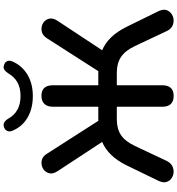

<svg xmlns="http://www.w3.org/2000/svg" viewBox="20 -979 967 1047"><g transform="rotate(-90 503.5 -455.5)"><path d="M503 -760Q436 -760 387 -788Q338 -816 315 -869Q307 -887 313 -899.5Q319 -912 333 -917Q348 -922 359 -916Q370 -910 380 -894Q417 -827 503 -827Q548 -827 578 -844Q608 -861 627 -894Q638 -910 648 -916Q658 -922 673 -917Q688 -912 693.5 -900Q699 -888 691 -869Q667 -817 618.5 -788.5Q570 -760 503 -760ZM504 8Q445 8 445 -54V-302H376Q324 -302 290 -279Q256 -256 231 -203L150 -31Q137 -4 113.5 4Q90 12 68 3.5Q46 -5 36.5 -26Q27 -47 42 -77L126 -250Q175 -349 253 -382L93 -626Q76 -652 83 -673.5Q90 -695 109.5 -705.5Q129 -716 152 -711.5Q175 -707 190 -681L368 -403H445V-651Q445 -681 460.5 -697Q476 -713 504 -713Q562 -713 562 -651V-403H639L817 -681Q833 -707 856 -711.5Q879 -716 898.5 -705.5Q918 -695 924.5 -673.5Q931 -652 914 -626L753 -382Q831 -349 880 -250L965 -77Q980 -47 970 -26Q960 -5 938 3.5Q916 12 892.5 4Q869 -4 857 -31L776 -203Q751 -256 716.5 -279Q682 -302 632 -302H562V-54Q562 8 504 8Z"/></g></svg>

Font: Chiron GoRound TC M
Style: Regular
Weight: 500
Designer: Ryoko NISHIZUKA 西塚涼子 (kana, bopomofo & ideographs); Paul D. Hunt (Latin, Greek & Cyrillic); Sandoll Communications 산돌커뮤니
Foundry: Adobe
Version: Version 1.000;hotconv 1.1.1;makeotfexe 2.6.0